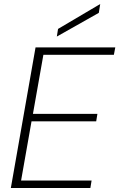

<svg xmlns="http://www.w3.org/2000/svg" viewBox="-20 -936 594 956"><path d="M34 0 157 -700H554L547 -663H196L144 -369H465L459 -332H137L85 -37H436L430 0ZM263 -754 269 -792 479 -916 472 -872Z"/></svg>

Font: DM Sans 24pt ExtraLight
Style: Italic
Weight: 250
Italic angle: -10°
Designer: Colophon Foundry, Jonny Pinhorn
Foundry: Colophon Foundry
Version: Version 4.004;gftools[0.9.30]